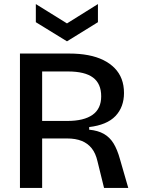

<svg xmlns="http://www.w3.org/2000/svg" viewBox="-20 -923 691 943"><path d="M78 0V-660H320Q371 -660 413 -652Q455 -644 487.5 -628Q520 -612 543 -588.5Q566 -565 577.5 -534.5Q589 -504 589 -466Q589 -432 578.5 -403.5Q568 -375 547 -353Q526 -331 493.5 -317.5Q461 -304 418 -299V-286Q461 -282 490 -265.5Q519 -249 537.5 -219Q556 -189 569 -142L610 0H491L459 -130Q450 -170 430.5 -194.5Q411 -219 381 -231Q351 -243 309 -243H187V0ZM187 -329H311Q392 -329 434.5 -359Q477 -389 477 -450Q477 -512 437 -542Q397 -572 314 -572H187ZM156 -903 309 -808 461 -903V-814L309 -720L156 -814Z"/></svg>

Font: Bricolage Grotesque 24pt Medium
Style: Regular
Weight: 500
Designer: Mathieu Triay
Foundry: Atelier Triay
Version: Version 1.001;gftools[0.9.33.dev8+g029e19f]